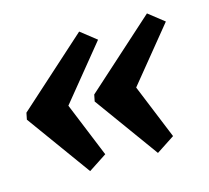

<svg xmlns="http://www.w3.org/2000/svg" viewBox="-100 -519 608 558"><g transform="rotate(-15 204.0 -240.0)"><path d="M107 -40 -32 -232 -28 -252 181 -440 228 -403 95 -240 162 -76ZM311 -40 172 -232 176 -252 385 -440 432 -403 299 -240 366 -76Z"/></g></svg>

Font: Piazzolla
Style: Bold Italic
Weight: 700
Italic angle: -11.3°
Designer: Juan Pablo del Peral
Foundry: Huerta Tipografica
Version: Version 1.330